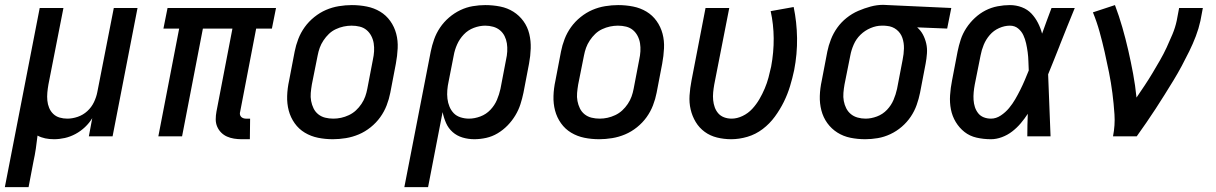

<svg xmlns="http://www.w3.org/2000/svg" viewBox="-51 -563 5021 793"><path d="M-31 210 113 -530H211L149 -214Q146 -197 144.5 -180.5Q143 -164 144.5 -148Q146 -132 152 -117.5Q158 -103 169 -92.5Q180 -82 195 -77.5Q210 -73 227 -73Q248 -73 270 -80.5Q292 -88 309.5 -104Q327 -120 337 -141Q347 -162 351 -183L419 -530H517L414 0H316L330 -75Q318 -55 300 -38Q282 -21 260.5 -9.5Q239 2 216.5 7Q194 12 172 12Q153 12 136 8.5Q119 5 104 -3Q101 24 97 51Q93 78 87 105L67 210Z M981 12H947Q931 12 915.5 9.5Q900 7 886.5 1Q873 -5 862.5 -15.5Q852 -26 846 -40Q840 -54 840 -70Q840 -86 843 -102L909 -445H787L701 0H603L689 -445H624L641 -530H1089L1072 -445H1007L941 -102Q939 -96 940 -90.5Q941 -85 944.5 -81Q948 -77 953.5 -75Q959 -73 964 -73H982Z M1324 12Q1292 12 1262.5 6Q1233 0 1208 -15Q1183 -30 1166 -54Q1149 -78 1141.5 -106.5Q1134 -135 1135 -166.5Q1136 -198 1143 -230L1166 -350Q1171 -376 1181 -402Q1191 -428 1207.5 -451Q1224 -474 1247 -492.5Q1270 -511 1295.5 -522Q1321 -533 1348.5 -537.5Q1376 -542 1402 -542Q1434 -542 1464 -536Q1494 -530 1519 -515Q1544 -500 1561 -476Q1578 -452 1585.5 -423.5Q1593 -395 1591.5 -363.5Q1590 -332 1584 -300L1561 -180Q1556 -154 1546 -128Q1536 -102 1519.5 -79Q1503 -56 1480 -37.5Q1457 -19 1431 -8Q1405 3 1377.5 7.5Q1350 12 1324 12ZM1326 -73Q1342 -73 1358 -76.5Q1374 -80 1390 -87.5Q1406 -95 1419 -107Q1432 -119 1442 -134Q1452 -149 1457.5 -164.5Q1463 -180 1466 -196L1489 -316Q1493 -334 1494 -351Q1495 -368 1492.5 -384Q1490 -400 1482.5 -414.5Q1475 -429 1463 -439Q1451 -449 1435 -453Q1419 -457 1401 -457Q1385 -457 1368.5 -453.5Q1352 -450 1336 -442.5Q1320 -435 1307.5 -423Q1295 -411 1285 -396Q1275 -381 1269.5 -365.5Q1264 -350 1261 -334L1237 -214Q1234 -196 1232.5 -179Q1231 -162 1234 -146Q1237 -130 1244 -115.5Q1251 -101 1263.5 -91Q1276 -81 1292 -77Q1308 -73 1326 -73Z M1619 210 1728 -350Q1733 -375 1742 -400.5Q1751 -426 1766.5 -449Q1782 -472 1803.5 -490.5Q1825 -509 1850 -521Q1875 -533 1901.5 -537.5Q1928 -542 1953 -542Q1985 -542 2015 -536Q2045 -530 2069.5 -514.5Q2094 -499 2111 -475.5Q2128 -452 2135 -423Q2142 -394 2141 -363Q2140 -332 2134 -300L2111 -180Q2106 -156 2098.5 -132.5Q2091 -109 2077.5 -86.5Q2064 -64 2045.5 -45Q2027 -26 2004.5 -12.5Q1982 1 1957 6.5Q1932 12 1908 12Q1883 12 1859.5 5Q1836 -2 1818.5 -17.5Q1801 -33 1791.5 -54.5Q1782 -76 1777 -100L1717 210ZM1886 -73Q1909 -73 1933 -82Q1957 -91 1974.5 -109.5Q1992 -128 2001.5 -150.5Q2011 -173 2016 -196L2039 -316Q2043 -333 2044 -350.5Q2045 -368 2042.5 -384Q2040 -400 2033 -414Q2026 -428 2014 -438Q2002 -448 1986 -452.5Q1970 -457 1953 -457Q1930 -457 1906 -448Q1882 -439 1864.5 -420.5Q1847 -402 1837 -379.5Q1827 -357 1823 -334L1802 -227Q1798 -209 1796.5 -191Q1795 -173 1797 -155.5Q1799 -138 1805.5 -122.5Q1812 -107 1823 -95.5Q1834 -84 1851 -78.5Q1868 -73 1886 -73Z M2424 12Q2392 12 2362.5 6Q2333 0 2308 -15Q2283 -30 2266 -54Q2249 -78 2241.5 -106.5Q2234 -135 2235 -166.5Q2236 -198 2243 -230L2266 -350Q2271 -376 2281 -402Q2291 -428 2307.5 -451Q2324 -474 2347 -492.5Q2370 -511 2395.5 -522Q2421 -533 2448.5 -537.5Q2476 -542 2502 -542Q2534 -542 2564 -536Q2594 -530 2619 -515Q2644 -500 2661 -476Q2678 -452 2685.5 -423.5Q2693 -395 2691.5 -363.5Q2690 -332 2684 -300L2661 -180Q2656 -154 2646 -128Q2636 -102 2619.5 -79Q2603 -56 2580 -37.5Q2557 -19 2531 -8Q2505 3 2477.5 7.5Q2450 12 2424 12ZM2426 -73Q2442 -73 2458 -76.5Q2474 -80 2490 -87.5Q2506 -95 2519 -107Q2532 -119 2542 -134Q2552 -149 2557.5 -164.5Q2563 -180 2566 -196L2589 -316Q2593 -334 2594 -351Q2595 -368 2592.5 -384Q2590 -400 2582.5 -414.5Q2575 -429 2563 -439Q2551 -449 2535 -453Q2519 -457 2501 -457Q2485 -457 2468.5 -453.5Q2452 -450 2436 -442.5Q2420 -435 2407.5 -423Q2395 -411 2385 -396Q2375 -381 2369.5 -365.5Q2364 -350 2361 -334L2337 -214Q2334 -196 2332.5 -179Q2331 -162 2334 -146Q2337 -130 2344 -115.5Q2351 -101 2363.5 -91Q2376 -81 2392 -77Q2408 -73 2426 -73Z M2969 12Q2939 12 2910.5 5Q2882 -2 2859.5 -18.5Q2837 -35 2822.5 -59Q2808 -83 2801.5 -111Q2795 -139 2797 -169Q2799 -199 2805 -230L2863 -530H2961L2899 -214Q2896 -197 2894.5 -181Q2893 -165 2894.5 -149.5Q2896 -134 2901 -120Q2906 -106 2915.5 -95Q2925 -84 2939.5 -78.5Q2954 -73 2971 -73Q2993 -73 3016 -84Q3039 -95 3056 -113.5Q3073 -132 3085.5 -153.5Q3098 -175 3107.5 -197.5Q3117 -220 3123 -242.5Q3129 -265 3134 -288Q3145 -347 3144.5 -405Q3144 -463 3132 -517L3227 -534Q3240 -472 3241 -406Q3242 -340 3229 -273Q3222 -240 3212 -207Q3202 -174 3186.5 -142.5Q3171 -111 3149.5 -81.5Q3128 -52 3099 -30Q3070 -8 3036 2Q3002 12 2969 12Z M3523 12Q3491 12 3461.5 6Q3432 0 3407.5 -15.5Q3383 -31 3366 -54.5Q3349 -78 3341.5 -107Q3334 -136 3335 -167Q3336 -198 3343 -230L3366 -350Q3371 -375 3381 -400.5Q3391 -426 3407 -448.5Q3423 -471 3445.5 -489Q3468 -507 3493.5 -518Q3519 -529 3545 -536Q3571 -543 3597 -543Q3602 -543 3607 -542.5Q3612 -542 3617 -542L3878 -530L3861 -445L3737 -450Q3752 -437 3761 -420Q3770 -403 3774.5 -383.5Q3779 -364 3777.5 -342.5Q3776 -321 3772 -300L3749 -180Q3744 -155 3735 -129.5Q3726 -104 3710.5 -81Q3695 -58 3673.5 -39.5Q3652 -21 3626.5 -9Q3601 3 3574.5 7.5Q3548 12 3523 12ZM3524 -73Q3547 -73 3571 -82Q3595 -91 3612.5 -109.5Q3630 -128 3639.5 -150.5Q3649 -173 3654 -196L3677 -316Q3682 -340 3682.5 -363Q3683 -386 3676 -406.5Q3669 -427 3652 -440.5Q3635 -454 3612 -456L3601 -457H3591Q3568 -457 3544.5 -447Q3521 -437 3503 -419.5Q3485 -402 3475 -379Q3465 -356 3461 -334L3437 -214Q3434 -197 3432.5 -179.5Q3431 -162 3434 -146Q3437 -130 3444 -116Q3451 -102 3463 -92Q3475 -82 3491 -77.5Q3507 -73 3524 -73Z M4042 12Q4011 12 3982.5 5.5Q3954 -1 3932.5 -18Q3911 -35 3896.5 -59Q3882 -83 3876.5 -111Q3871 -139 3873 -169.5Q3875 -200 3881 -230L3904 -350Q3909 -375 3917 -399.5Q3925 -424 3940 -447Q3955 -470 3975.5 -489Q3996 -508 4019.5 -520Q4043 -532 4069 -537Q4095 -542 4120 -542Q4146 -542 4169.5 -533Q4193 -524 4209 -507Q4225 -490 4236 -468.5Q4247 -447 4253 -424Q4262 -450 4272 -476.5Q4282 -503 4292 -530H4388Q4372 -491 4356.5 -452.5Q4341 -414 4326 -376L4325 -373Q4313 -343 4301.5 -314Q4290 -285 4278 -256Q4281 -192 4283 -128Q4285 -64 4288 0H4192Q4192 -23 4192.5 -46.5Q4193 -70 4194 -93Q4181 -73 4165 -54Q4149 -35 4129.5 -20Q4110 -5 4087 3.5Q4064 12 4042 12ZM4042 -73Q4063 -73 4082.5 -86Q4102 -99 4116.5 -116.5Q4131 -134 4142 -153Q4153 -172 4163 -192Q4173 -212 4181.5 -232Q4190 -252 4198 -272Q4197 -291 4196.5 -310Q4196 -329 4193.5 -347.5Q4191 -366 4187 -384Q4183 -402 4175.5 -418Q4168 -434 4154 -445.5Q4140 -457 4120 -457Q4098 -457 4075.5 -447Q4053 -437 4037 -418.5Q4021 -400 4012 -378Q4003 -356 3999 -334L3975 -214Q3972 -198 3970.5 -182Q3969 -166 3970 -150.5Q3971 -135 3975.5 -121Q3980 -107 3989 -95.5Q3998 -84 4012 -78.5Q4026 -73 4042 -73Z M4546 0Q4555 -46 4552 -90.5Q4549 -135 4543.5 -178Q4538 -221 4529.5 -263.5Q4521 -306 4511.5 -348Q4502 -390 4490.5 -431.5Q4479 -473 4463 -512L4554 -542Q4571 -497 4584.5 -450Q4598 -403 4609 -355Q4620 -307 4629 -258.5Q4638 -210 4643 -160Q4660 -185 4677 -210.5Q4694 -236 4709.5 -262Q4725 -288 4740 -314Q4755 -340 4767.5 -367Q4780 -394 4791.5 -421.5Q4803 -449 4809 -477L4819 -530H4917L4907 -477Q4900 -445 4888 -413.5Q4876 -382 4861 -351.5Q4846 -321 4830 -291Q4814 -261 4796 -231.5Q4778 -202 4759.5 -172.5Q4741 -143 4722.5 -114.5Q4704 -86 4684 -57Q4664 -28 4644 0Z"/></svg>

Font: Lode Dark
Style: Bold Italic
Weight: 700
Italic angle: -11°
Monospace: yes
Designer: Belleve Invis
Foundry: Belleve Invis
Version: Version 29.2.0; ttfautohint (v1.8.3)